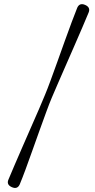

<svg xmlns="http://www.w3.org/2000/svg" viewBox="-20 -771 459 928"><path d="M230 -298Q219 -272 203.8 -230.5Q188.5 -189 171 -140.2Q153.5 -91.5 136 -42.2Q118.5 7 102.8 49.8Q87 92.5 75 121Q63.5 145.5 37 133.5Q10 121.5 21 96.5Q32 69.5 49.8 28.5Q67.5 -12.5 88.2 -60.2Q109 -108 130 -155.8Q151 -203.5 168.8 -244.5Q186.5 -285.5 197.5 -312.5Q209 -340 224.5 -382.2Q240 -424.5 257.8 -474Q275.5 -523.5 293.2 -573Q311 -622.5 326.8 -664.8Q342.5 -707 353.5 -734Q365 -759 392 -747Q419 -735 408 -709.5Q396 -680.5 378 -638.5Q360 -596.5 339 -548.5Q318 -500.5 297.2 -453Q276.5 -405.5 258.8 -365Q241 -324.5 230 -298Z"/></svg>

Font: Fraunces 72pt S000 SemiBold
Style: Regular
Weight: 600
Version: Version 1.000; ttfautohint (v1.8.3)